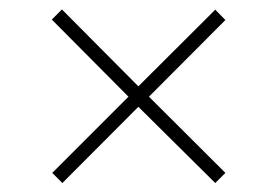

<svg xmlns="http://www.w3.org/2000/svg" viewBox="-20 -456 600 417"><path d="M115.5 -58.5 280.5 -224 447.5 -58.5 469.5 -80.5 303.5 -246 469.5 -412.5 447.5 -435 280.5 -268.5 114.5 -435.5 92.5 -413.5 259 -246 93.5 -80.5Z"/></svg>

Font: HK Grotesk ExtraLight
Style: Regular
Weight: 200
Designer: Alfredo Marco Pradil
Foundry: Hanken Design Co.
Version: Version 3.001;FEAKit 1.0